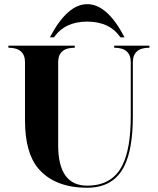

<svg xmlns="http://www.w3.org/2000/svg" viewBox="-20 -879 743 904"><path d="M214.8 -703.1Q296.9 -859.4 390.6 -859.4Q485.4 -859.4 566.4 -703.1H546.9Q496.1 -777.3 390.6 -777.3Q285.2 -777.3 234.4 -703.1ZM595.7 -332V-585.9Q595.7 -654.3 517.6 -654.3V-664.1H683.6V-654.3Q605.5 -654.3 605.5 -585.9V-332Q605.5 -177.7 565.4 -97.2Q514.6 4.9 390.6 4.9Q237.3 4.9 160.2 -85.9Q97.7 -159.7 97.7 -312.5V-585.9Q97.7 -654.3 19.5 -654.3V-664.1H332V-654.3Q253.9 -654.3 253.9 -585.9V-195.3Q253.9 -4.9 390.6 -4.9Q508.8 -4.9 556.6 -101.6Q595.7 -180.2 595.7 -332Z"/></svg>

Font: spinwerad
Style: Bold
Weight: 700
Width: 7
Version: Version 0.3